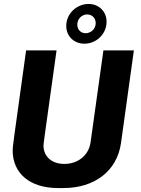

<svg xmlns="http://www.w3.org/2000/svg" viewBox="-20 -941 713 971"><path d="M519 -831C519 -883 480 -921 428 -921C369 -921 315 -873 315 -810C315 -758 354 -720 407 -720C467 -720 519 -769 519 -831ZM413 -773C388 -773 371 -792 371 -816C371 -846 394 -868 421 -868C446 -868 464 -849 464 -824C464 -793 438 -773 413 -773ZM592 -218 657 -686H503L438 -221C429 -157 376 -112 305 -112C241 -112 200 -150 200 -205C200 -213 200 -215 266 -686H112C45 -205 44 -198 44 -181C44 -64 131 10 273 10H301C457 10 572 -75 592 -218Z"/></svg>

Font: Chivo
Style: Bold Italic
Weight: 700
Italic angle: -8°
Designer: Hector Gatti
Foundry: Omnibus-Type
Version: Version 1.003;PS 001.003;hotconv 1.0.70;makeotf.lib2.5.58329